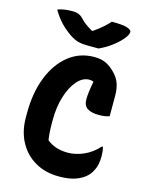

<svg xmlns="http://www.w3.org/2000/svg" viewBox="-140 -1035 879 1140"><g transform="rotate(15 300.0 -464.5)"><path d="M367 -775H303Q268 -775 243.5 -781Q219 -787 190 -806Q152 -832 124 -861.5Q96 -891 70 -935Q108 -949 159 -949Q186 -949 201 -942Q216 -935 226 -924Q240 -908 256 -896Q272 -884 300 -867H307Q343 -892 365.5 -912.5Q388 -933 402 -949H408Q472 -949 498 -940Q524 -931 524 -918Q524 -911 518.5 -899Q513 -887 499 -871Q475 -843 440 -817.5Q405 -792 367 -775ZM336 20Q252 20 189 -16.5Q126 -53 91 -118Q56 -183 56 -268V-294Q56 -419 93.5 -515Q131 -611 199 -665.5Q267 -720 357 -720Q400 -720 429.5 -705.5Q459 -691 484 -665Q513 -636 524 -603.5Q535 -571 535 -531V-404Q510 -394 471 -394Q425 -394 400 -410Q375 -426 375 -466Q375 -503 389 -577Q377 -582 363 -582Q322 -582 288 -543Q254 -504 234 -439Q214 -374 214 -295V-277Q214 -217 221 -172Q272 -130 349 -130Q399 -130 449 -152.5Q499 -175 537 -218H543Q547 -205 548.5 -190Q550 -175 550 -162Q550 -114 536.5 -83.5Q523 -53 506 -36Q480 -10 439 5Q398 20 336 20Z"/></g></svg>

Font: Recursive Sn Csl St XBd
Style: Regular
Weight: 800
Version: Version 1.085;hotconv 1.1.0;makeotfexe 2.6.0; ttfautohint (v